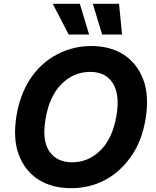

<svg xmlns="http://www.w3.org/2000/svg" viewBox="-20 -979 822 1009"><path d="M66.8 -371.8Q74.9 -422.6 92.2 -470.2Q109.4 -517.8 136 -559.7Q162.6 -601.6 199.2 -636Q235.8 -670.5 282.7 -694.6Q365.4 -737.2 459.9 -737.2Q506.7 -737.2 549 -726.6Q591.3 -715.9 626.4 -694.1Q661.6 -672.2 688.7 -639Q715.9 -605.8 733 -560.7Q764.9 -476.2 745 -353.7Q725.5 -236.5 668.3 -155.9Q610.1 -73.5 529.8 -31.8Q449.6 9.9 353 9.9Q306.1 9.9 263.8 -0.5Q221.6 -11 186.1 -32.7Q150.6 -54.3 123.2 -87.5Q95.9 -120.7 78.8 -165.8Q46.9 -249.6 66.8 -371.8ZM239.3 -183.6Q278.8 -126.1 358.7 -126.1Q445.3 -126.1 509.2 -190Q572.4 -253.2 592 -371.8Q610.8 -483.7 572.4 -542.6Q534.8 -601.2 453.8 -601.2Q366.5 -601.2 302.6 -536.6Q238.6 -471.9 219.5 -353.7Q199.9 -241.8 239.3 -183.6ZM399.5 -959.2 448.2 -797.6H340.9L257.1 -959.2ZM605.5 -959.2 621.4 -797.6H516.7L467.7 -959.2Z"/></svg>

Font: Inter P
Style: Bold Italic
Weight: 700
Italic angle: 9.39999°
Designer: Rasmus Andersson
Foundry: rsms
Version: Version 3.018;git-588b23468